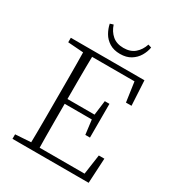

<svg xmlns="http://www.w3.org/2000/svg" viewBox="-202 -987 1018 1109"><g transform="rotate(30 306.5 -432.0)"><path d="M52 0V-30L174 -38H183V0ZM155 0Q156 -51 156.5 -102Q157 -153 157 -205Q157 -257 157 -309V-365Q157 -417 157 -468.5Q157 -520 156.5 -571.5Q156 -623 155 -674H214Q213 -623 212.5 -571.5Q212 -520 212 -466Q212 -412 212 -355V-329Q212 -267 212 -211.5Q212 -156 212.5 -103.5Q213 -51 214 0ZM184 0V-34H534L510 -12L532 -166H569L560 0ZM184 -326V-358H412V-326ZM405 -230 392 -333V-353L405 -455H436V-230ZM52 -644V-674H183V-635H174ZM515 -509 493 -663 519 -640H184V-674H543L552 -509ZM206 -857 228 -864Q241 -824 269.5 -799.5Q298 -775 344 -775Q390 -775 418.5 -799.5Q447 -824 460 -864L482 -857Q477 -827 460.5 -799Q444 -771 415 -753Q386 -735 344 -735Q302 -735 273 -753Q244 -771 228 -799Q212 -827 206 -857Z"/></g></svg>

Font: Source Serif 4 18pt Light
Style: Regular
Weight: 300
Designer: Frank Grießhammer
Foundry: Adobe Systems Incorporated
Version: Version 4.004;hotconv 1.0.116;makeotfexe 2.5.65601